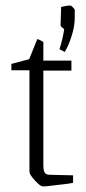

<svg xmlns="http://www.w3.org/2000/svg" viewBox="-20 -661 309 691"><path d="M136 10Q128 10 116.5 -0.5Q105 -11 95.5 -23.5Q86 -36 86 -44V-408H21V-431L85 -448L114 -520Q120 -520 136 -510V-443H237V-407H136V-68Q136 -47 141 -39.5Q146 -32 159 -32L243 -30V-3Q229 0 206 2.5Q183 5 162.5 7.5Q142 10 136 10ZM213 -474 194 -484Q206 -521 211 -556Q206 -560 202 -563.5Q198 -567 198 -570L200 -636Q209 -638 217 -639.5Q225 -641 234 -641Q236 -641 242.5 -634.5Q249 -628 249 -625V-597Q249 -567 238 -532Q227 -497 213 -474Z"/></svg>

Font: Grenze Gotisch ExtraLight
Style: Regular
Weight: 200
Designer: Renata Polastri
Foundry: Omnibus-Type
Version: Version 1.001